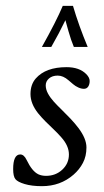

<svg xmlns="http://www.w3.org/2000/svg" viewBox="-20 -628 356 655"><path d="M123 -468Q172.1 -555.7 194.1 -607.9H229Q248.8 -540.5 279.1 -468H231.9Q222.2 -491 213.7 -521.1Q205.3 -551.3 203.1 -559.1Q181.4 -513.9 155 -468ZM24.9 -51Q24.9 -101.1 49.1 -101.1Q62 -101.1 71 -82Q89.4 -43.7 110.8 -33.4Q122.3 -28.1 137 -28.1Q169.9 -28.1 192.5 -49.2Q215.1 -70.3 215.1 -101.1Q215.1 -130.6 189 -159.7Q177.5 -172.9 163.5 -186.2Q149.4 -199.5 135.5 -213.4Q121.6 -227.3 109.9 -241.7Q84 -274.4 84 -307.1Q84 -339.8 102.1 -360.4Q136 -398.9 207 -398.9Q250.5 -398.9 273.9 -375.5Q285.9 -363.5 285.9 -351.8Q285.9 -340.1 280.8 -332.5Q275.6 -325 266.4 -325Q257.1 -325 247.1 -329.6Q237.1 -334.2 229.4 -340.8Q221.7 -347.4 213.9 -354Q195.6 -370.1 177 -370.1Q158.4 -370.1 147.2 -360.4Q136 -350.6 136 -336.8Q136 -323 143.7 -308.8Q151.4 -294.7 163.6 -281.2Q175.8 -267.8 190.7 -253.4Q205.6 -239 220.3 -223.4Q235.1 -207.8 247.3 -191.7Q274.9 -155.3 274.9 -125.1Q274.9 -95 262.9 -72.3Q251 -49.6 231 -32.2Q186 7.1 123 7.1Q88.4 7.1 64.3 -0.1Q40.3 -7.3 32.6 -16.8Q24.9 -26.4 24.9 -51Z"/></svg>

Font: Linden Hill
Style: Italic
Weight: 400
Italic angle: -5.60001°
Version: Version 1.201